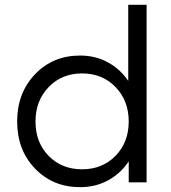

<svg xmlns="http://www.w3.org/2000/svg" viewBox="-20 -755 706 795"><path d="M511 -420V-735H587V0H513V-87Q480 -37 428 -8.5Q376 20 312 20Q199 20 125 -57Q51 -134 51 -252Q51 -370 125 -447.5Q199 -525 312 -525Q375 -525 426.5 -497Q478 -469 511 -420ZM127 -252Q127 -165 181.5 -109.5Q236 -54 320 -54Q404 -54 458.5 -110Q513 -166 513 -252Q513 -338 458.5 -394.5Q404 -451 320 -451Q236 -451 181.5 -394.5Q127 -338 127 -252Z"/></svg>

Font: Metropolitano
Style: Regular
Weight: 400
Designer: Fonts by Alex Slobzheninov & Chris M. Simpson / Changes by Cristiano Sobral
Foundry: Fonts by Alex Slobzheninov & Chris M. Simpson / Changes by Cristiano Sobral
Version: Version 1.00;August 30, 2020;FontCreator 13.0.0.2681 64-bit